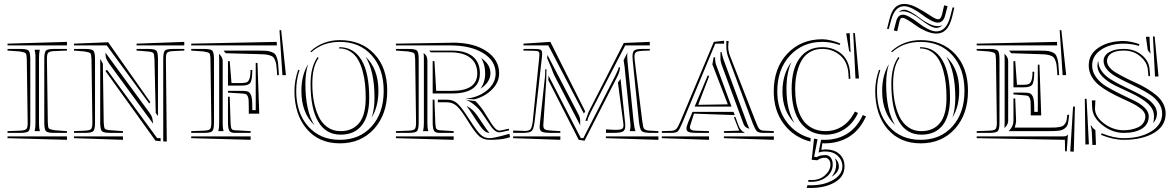

<svg xmlns="http://www.w3.org/2000/svg" viewBox="-20 -738 5868 959"><path d="M174.8 -445.8V-127V-121.1Q174.8 -102.5 177.7 -88.9Q177.7 -87.9 178.5 -85.9Q179.2 -84 179.7 -83H152.3Q152.3 -84 153.3 -85.9Q154.3 -87.9 154.3 -88.9Q157.2 -100.6 157.2 -127V-445.8V-451.7Q157.2 -470.2 154.3 -483.9Q154.3 -484.9 153.3 -486.8Q152.3 -488.8 152.3 -489.7H179.7Q179.2 -488.8 178.5 -486.8Q177.7 -484.9 177.7 -483.9Q174.8 -472.2 174.8 -445.8ZM314.5 -83V-74.2H253.4Q217.8 -74.2 209.5 -82.8Q201.2 -91.3 201.2 -127V-441.4Q201.2 -477.1 209.5 -485.4Q217.8 -493.7 253.4 -493.7H314.5V-485.4L252 -482.9Q228 -481.9 221.2 -475.1Q214.4 -468.3 214.4 -446.3V-442.4L218.8 -127Q219.2 -101.6 224.1 -96.4Q229 -91.3 253.4 -87.4ZM314.5 -528.8V-511.2H17.6V-520ZM314.5 -56.6V-39.6L17.6 -47.9V-56.6ZM17.6 -485.4V-493.7H78.6Q114.3 -493.7 122.8 -485.4Q131.3 -477.1 131.3 -441.4V-127Q131.3 -91.3 122.8 -82.8Q114.3 -74.2 78.6 -74.2H17.6V-83L80.6 -85.4Q104.5 -86.4 111.3 -93.3Q118.2 -100.1 118.2 -122.1V-126L113.8 -441.4Q113.3 -466.3 108.4 -471.7Q103.5 -477.1 78.6 -481Z M782.2 -32.7 756.8 -35.2 506.8 -383.3 514.6 -389.6 765.1 -47.9H782.2ZM795.4 -31.7V-441.4Q795.4 -477.1 803.7 -485.4Q812 -493.7 847.7 -493.7H900.4V-485.4L846.2 -482.9Q822.3 -481.9 815.4 -475.3Q808.6 -468.8 808.6 -446.3V-442.4L813 -30.8ZM900.4 -528.8V-511.2H662.1V-520ZM757.8 -173.3 751.5 -441.4Q750.5 -467.3 745.8 -473.1Q741.2 -479 716.8 -481L662.1 -485.4V-493.7H716.8Q752.4 -493.7 760.7 -485.4Q769 -477.1 769 -441.4V-158.7ZM480.5 -443.8 493.7 -420.4 498 -127Q499 -101.1 503.9 -95Q508.8 -88.9 533.2 -87.4L594.2 -83V-74.2H533.2Q497.6 -74.2 489 -82.8Q480.5 -91.3 480.5 -127ZM594.2 -56.6V-39.6L349.6 -47.9V-56.6ZM349.6 -485.4V-493.7H401.9Q437.5 -493.7 446 -485.4Q454.6 -477.1 454.6 -441.4V-127Q454.6 -91.3 446 -82.8Q437.5 -74.2 401.9 -74.2H349.6V-83L403.8 -85.4Q428.7 -86.4 435.1 -93.5Q441.4 -100.6 441.4 -126L437 -441.4Q436.5 -466.3 431.6 -471.7Q426.8 -477.1 401.9 -481ZM731 -227.5 725.1 -221.2 513.2 -511.2H349.6V-520L520.5 -526.9ZM506.8 -475.1 725.6 -176.3Q736.8 -161.1 739.5 -152.1Q742.2 -143.1 745.1 -119.6L525.9 -418.9Q512.7 -439 509.8 -448Q506.8 -457 506.8 -475.1Z M1092.3 -432.6V-127V-121.1Q1092.3 -102.5 1095.2 -88.9Q1095.2 -87.9 1095.9 -85.9Q1096.7 -84 1097.2 -83H1069.8Q1069.8 -84 1070.8 -85.9Q1071.8 -87.9 1071.8 -88.9Q1074.7 -100.6 1074.7 -127V-441.4Q1074.7 -461.9 1073.7 -469.2L1078.1 -464.8Q1092.3 -450.7 1092.3 -432.6ZM935.1 -56.6H1231.9V-39.6L935.1 -47.9ZM1127.4 -432.6 1136.2 -323.2H1187.5Q1205.1 -323.7 1212.9 -327.1Q1220.7 -330.6 1226.1 -344.7Q1231.4 -358.9 1231.4 -388.7L1240.2 -388.2Q1239.7 -337.4 1230 -324Q1220.2 -310.5 1187.5 -310.5H1118.7V-432.6ZM1390.6 -362.8 1376 -586.9 1384.3 -587.9 1408.2 -362.8ZM1373 -362.8H1364.3L1363.3 -379.4Q1361.8 -401.4 1360.1 -414.3Q1358.4 -427.2 1353.5 -438Q1348.6 -448.7 1343.8 -453.4Q1338.9 -458 1326.7 -461.7Q1314.5 -465.3 1302.2 -466.3Q1290 -467.3 1267.1 -467.8L1107.4 -472.2L1096.7 -485.4H1267.1Q1292.5 -485.4 1307.4 -484.4Q1322.3 -483.4 1334.7 -478.8Q1347.2 -474.1 1352.8 -468.8Q1358.4 -463.4 1363 -449.2Q1367.7 -435.1 1369.1 -421.1Q1370.6 -407.2 1372.1 -380.4ZM1361.8 -528.8 1363.3 -511.2H935.1V-520ZM1131.8 -122.6Q1132.8 -102.1 1136.5 -95Q1140.1 -87.9 1153.3 -87.4L1231.9 -83V-74.2H1153.3Q1130.9 -74.2 1124.8 -85.9Q1118.7 -97.7 1118.7 -127V-254.9H1127.4ZM1187.5 -271 1118.7 -275.4V-284.2H1187.5Q1206.1 -284.2 1215.6 -281.5Q1225.1 -278.8 1231.2 -267.8Q1237.3 -256.8 1238.8 -239.5Q1240.2 -222.2 1240.2 -188H1257.3V-423.8H1266.1L1274.9 -170.4H1222.7V-188V-195.8Q1222.7 -223.6 1221.9 -236.6Q1221.2 -249.5 1217 -258.1Q1212.9 -266.6 1207 -268.3Q1201.2 -270 1187.5 -271ZM935.1 -485.4V-493.7H996.1Q1031.7 -493.7 1040.3 -485.4Q1048.8 -477.1 1048.8 -441.4V-127Q1048.8 -91.3 1040.3 -82.8Q1031.7 -74.2 996.1 -74.2H935.1V-83L998 -85.4Q1022.9 -86.4 1029.3 -93.5Q1035.6 -100.6 1035.6 -126L1031.2 -441.4Q1030.8 -466.3 1025.9 -471.7Q1021 -477.1 996.1 -481Z M1469.7 -389.6 1476.1 -387.2Q1459.5 -339.8 1459.5 -284.2Q1459.5 -173.8 1519.3 -106.7Q1579.1 -39.6 1677.7 -39.6Q1776.4 -39.6 1836.4 -106.7Q1896.5 -173.8 1896.5 -284.2Q1896.5 -394.5 1836.4 -461.7Q1776.4 -528.8 1677.7 -528.8Q1591.8 -528.8 1534.7 -477.1L1530.3 -481.4Q1591.8 -537.6 1677.7 -537.6Q1784.2 -537.6 1849.1 -469Q1914.1 -400.4 1914.1 -284.2Q1914.1 -167 1848.6 -94.5Q1783.2 -22 1677.7 -22Q1573.2 -22 1512 -94Q1450.7 -166 1450.7 -284.2Q1450.7 -336.4 1469.7 -389.6ZM1674.3 -496.1V-502.4Q1747.6 -502.4 1785.9 -437.5Q1824.2 -372.6 1824.2 -249Q1824.2 -159.7 1787.6 -112.5Q1751 -65.4 1681.2 -65.4Q1607.9 -65.4 1569.6 -130.4Q1531.2 -195.3 1531.2 -318.8Q1531.2 -405.3 1566.4 -453.1L1571.8 -448.7Q1540 -406.2 1540 -318.8Q1540 -272.9 1547.4 -232.9Q1554.7 -192.9 1570.6 -158.2Q1586.4 -123.5 1614.7 -103.3Q1643.1 -83 1681.2 -83Q1740.2 -83 1773.4 -123Q1806.6 -163.1 1806.6 -249Q1806.6 -286.1 1803.2 -319.1Q1799.8 -352.1 1790.5 -385.5Q1781.2 -418.9 1766.8 -442.6Q1752.4 -466.3 1728.8 -481.2Q1705.1 -496.1 1674.3 -496.1ZM1836.4 -150.9Q1850.6 -193.4 1850.6 -249Q1850.6 -382.8 1805.7 -455.1Q1870.1 -394.5 1870.1 -284.2Q1870.1 -205.6 1836.4 -150.9ZM1519 -417.5Q1505.4 -376.5 1505.4 -318.8Q1505.4 -185.1 1549.8 -113.3Q1485.4 -173.8 1485.4 -284.2Q1485.4 -362.8 1519 -417.5Z M1957.5 -56.6H2246.1V-39.6L1957.5 -47.9ZM2236.3 -271H2141.1V-432.6H2149.9L2158.7 -284.2H2237.3Q2363.8 -284.2 2363.8 -371.6Q2363.8 -421.4 2329.3 -449Q2294.9 -476.6 2228.5 -476.6H2131.8L2123.5 -485.4H2237.3Q2305.2 -485.4 2341.1 -456.1Q2377 -426.8 2377 -371.6Q2377 -271 2236.3 -271ZM2154.3 -122.6Q2155.3 -102.5 2159.2 -95.5Q2163.1 -88.4 2175.8 -87.4L2246.1 -83V-74.2H2175.8Q2153.3 -74.2 2147.2 -85.9Q2141.1 -97.7 2141.1 -127V-240.2H2149.9ZM1957.5 -485.4V-493.7H2018.6Q2054.2 -493.7 2062.7 -485.4Q2071.3 -477.1 2071.3 -441.4V-127Q2071.3 -91.3 2062.7 -82.8Q2054.2 -74.2 2018.6 -74.2H1957.5V-83L2020.5 -85.4Q2045.4 -86.4 2051.8 -93.5Q2058.1 -100.6 2058.1 -126L2053.7 -441.4Q2053.2 -466.3 2048.3 -471.7Q2043.5 -477.1 2018.6 -481ZM2354.5 -232.9Q2364.7 -223.6 2378.2 -206.8Q2391.6 -189.9 2398.4 -178.7L2413.1 -155.3Q2415.5 -151.9 2422.9 -139.6Q2430.2 -127.4 2434.8 -120.6Q2439.5 -113.8 2446.5 -104.5Q2453.6 -95.2 2460.4 -90.8Q2467.3 -86.4 2473.6 -85.9H2479L2521.5 -95.2L2522.9 -86.9L2505.9 -83L2481 -77.6Q2478.5 -77.1 2473.1 -77.1Q2461.9 -77.1 2451.2 -85.9Q2440.4 -94.7 2432.6 -106Q2424.8 -117.2 2404.3 -147.9L2388.2 -171.4Q2371.6 -196.3 2347.4 -215.8Q2323.2 -235.4 2303.2 -239.7ZM2349.6 -241.7 2303.2 -244.6Q2368.2 -250.5 2411.9 -286.1Q2455.6 -321.8 2455.6 -371.6Q2455.6 -434.6 2393.1 -472.9Q2330.6 -511.2 2228.5 -511.2H1957.5V-520L2227.5 -524.4Q2230.5 -524.4 2235.4 -524.7Q2240.2 -524.9 2242.7 -524.9Q2346.2 -524.9 2409.7 -482.4Q2473.1 -439.9 2473.1 -371.6Q2473.1 -326.7 2437.5 -291Q2401.9 -255.4 2349.6 -241.7ZM2524.9 -69.8 2527.3 -52.7 2512.7 -48.3Q2481 -39.6 2425.8 -39.6Q2394 -39.6 2374.3 -56.9Q2354.5 -74.2 2323.7 -123L2299.3 -161.1Q2275.4 -198.2 2256.3 -212.6Q2237.3 -227.1 2211.4 -227.1H2167V-240.2H2211.4Q2242.2 -240.2 2262 -223.4Q2281.7 -206.5 2309.1 -164.6L2334 -127Q2363.3 -81.1 2381.6 -64.5Q2399.9 -47.9 2425.8 -47.9Q2445.8 -47.9 2508.3 -65.4ZM2424.8 -74.2Q2409.2 -74.7 2395.8 -87.6Q2382.3 -100.6 2356 -141.1L2331.1 -179.2Q2327.1 -185.5 2319.3 -196.8Q2311.5 -208 2310.5 -209Q2342.8 -192.9 2366.7 -156.7L2382.3 -133.3Q2413.1 -86.4 2424.8 -74.2ZM2379.9 -295.4Q2403.3 -327.1 2403.3 -371.6Q2403.3 -417 2382.8 -448.2Q2429.7 -417.5 2429.7 -371.6Q2429.7 -350.1 2416.5 -329.8Q2403.3 -309.6 2379.9 -295.4ZM2095.7 -472.2 2097.2 -472.7 2105 -464.8Q2114.7 -455.1 2114.7 -432.6V-127V-121.1Q2114.7 -102.5 2117.7 -88.9Q2117.7 -87.9 2118.4 -85.9Q2119.1 -84 2119.6 -83H2092.3Q2092.3 -84 2093.3 -85.9Q2094.2 -87.9 2094.2 -88.9Q2097.2 -100.6 2097.2 -127V-441.4Q2097.2 -462.9 2095.7 -472.2Z M3268.6 -56.6V-39.6L3006.3 -47.9V-56.6ZM2778.8 -56.6V-39.6L2543 -47.9V-56.6ZM3225.6 -493.7V-485.4L3192.4 -484.4Q3166.5 -483.4 3157.7 -478Q3148.9 -472.7 3148.9 -455.1Q3148.9 -446.3 3150.4 -434.6L3187.5 -137.2Q3191.9 -103.5 3195.3 -97.7Q3200.7 -87.4 3223.6 -85.4Q3228 -85.4 3234.4 -85L3268.6 -83V-74.2H3234.4Q3194.3 -74.2 3184.8 -83.5Q3175.3 -92.8 3170.9 -135.3L3140.6 -432.6Q3139.2 -446.8 3139.2 -456.5Q3139.2 -480.5 3149.7 -487.1Q3160.2 -493.7 3192.4 -493.7ZM2902.8 -182.1 2896.5 -170.4 2718.8 -511.2H2594.7V-520L2729 -528.8ZM2903.8 -134.8 2920.4 -179.7 3095.7 -523.4 3225.6 -528.8V-511.2H3103L2930.2 -177.2Q2914.1 -145 2914.1 -134.3ZM2594.7 -485.4V-493.7H2642.6Q2671.4 -493.7 2679.7 -489.7Q2688 -485.8 2688 -470.7Q2688 -462.9 2686.5 -450.2L2650.9 -135.3Q2646 -93.8 2636.2 -84Q2626.5 -74.2 2589.4 -74.2H2543V-85.9L2589.4 -84.5Q2591.8 -84.5 2595.7 -84.2Q2599.6 -84 2601.1 -84Q2622.6 -84 2629.9 -93Q2637.2 -102.1 2641.1 -132.8L2673.8 -456.1Q2674.3 -460.4 2674.3 -467.8Q2674.3 -478 2668.2 -481.2Q2662.1 -484.4 2642.6 -484.4ZM2709.5 -391.6 2708 -329.1 2694.3 -121.1Q2693.8 -117.7 2693.8 -111.3Q2693.8 -96.7 2701.9 -91.8Q2710 -86.9 2737.8 -85.4L2778.8 -83V-74.2H2737.8Q2699.2 -74.2 2687.3 -79.6Q2675.3 -85 2675.3 -104.5Q2675.3 -112.8 2676.8 -123L2701.7 -351.6Q2703.1 -363.3 2703.1 -380.4V-391.6ZM3066.4 -325.7 3079.6 -343.8 3102.5 -121.1Q3103 -116.2 3103 -107.4Q3103 -87.4 3090.6 -80.8Q3078.1 -74.2 3041.5 -74.2H3006.8V-91.8L3041.5 -89.8Q3047.9 -89.4 3058.1 -89.4Q3078.1 -89.4 3086.2 -94Q3094.2 -98.6 3094.2 -111.3Q3094.2 -116.7 3093.8 -119.1ZM3076.7 -402.3Q3076.7 -393.1 3074.2 -383.5Q3071.8 -374 3069.6 -368.9Q3067.4 -363.8 3062 -352.8Q3056.6 -341.8 3055.2 -339.4L2899.4 -35.2L2870.6 -39.6L2718.8 -337.4L2719.7 -360.4L2881.3 -47.9H2893.6L3054.7 -362.8Q3070.8 -396.5 3070.8 -402.3ZM3114.3 -476.1Q3112.8 -469.7 3112.8 -456.5Q3112.8 -443.4 3114.3 -430.2L3144.5 -132.8Q3148.4 -96.2 3154.3 -83H3125.5Q3127 -86.4 3127.9 -93.3Q3129.4 -102.1 3129.4 -107.4Q3129.4 -111.8 3128.4 -123.5L3103.5 -364.7Q3100.6 -405.8 3094.7 -437.5ZM2735.8 -393.6 2712.9 -447.8Q2713.4 -451.7 2714.4 -463.4L2869.1 -167Q2877.9 -150.9 2877.9 -134.8V-111.8L2748 -362.8Q2747.1 -364.7 2743.9 -372.3Q2740.7 -379.9 2738.3 -386Q2735.8 -392.1 2735.8 -393.6Z M3845.2 -56.6V-39.6L3595.7 -47.9V-56.6ZM3521.5 -56.6V-39.6L3285.6 -47.9V-56.6ZM3514.6 -360.8 3522.5 -358.9 3467.3 -214.4 3615.2 -216.8 3538.1 -416.5 3544.4 -451.7H3552.2V-450.2Q3551.8 -449.2 3551.8 -445.8Q3551.8 -426.3 3559.6 -406.7L3633.8 -205.6H3449.7ZM3645.5 -153.3H3653.3L3668 -113.3Q3678.7 -84 3698.7 -76.2V-74.2H3595.7V-83L3672.4 -85.4L3666.5 -99.1ZM3649.9 -163.1 3446.3 -170.4 3428.7 -114.7Q3425.8 -107.4 3425.8 -102.1Q3425.8 -85 3458.5 -85L3521.5 -83V-74.2H3458.5Q3431.2 -74.2 3419.9 -78.9Q3408.7 -83.5 3408.7 -95.7Q3408.7 -106 3417 -126.5L3439 -179.2H3643.6ZM3596.7 -534.7V-520H3552.7L3389.2 -127Q3374 -90.3 3366 -82.3Q3357.9 -74.2 3332 -74.2H3285.6V-83L3332 -84.5Q3348.1 -84.5 3357.2 -93.3Q3366.2 -102.1 3377.4 -128.9L3545.4 -528.8ZM3607.9 -533.2H3619.6Q3617.2 -513.7 3617.2 -502.9Q3617.2 -482.9 3627 -457L3753.9 -132.3Q3765.1 -102.5 3772.5 -94.2Q3779.8 -85.9 3796.4 -85.4L3845.2 -83V-74.2H3795.4Q3769 -74.2 3760.5 -82.5Q3752 -90.8 3737.8 -127L3617.7 -451.2Q3607.9 -478 3607.9 -505.9V-514.6ZM3578.6 -477.5 3583.5 -479Q3585.4 -467.8 3593.3 -442.4L3713.4 -117.2Q3715.3 -111.8 3718.8 -104.5Q3722.2 -97.2 3723.1 -94.7Q3721.7 -95.2 3717.5 -96.9Q3713.4 -98.6 3711.9 -99.1Q3710.4 -99.6 3707.5 -101.3Q3704.6 -103 3703.1 -104.5Q3701.7 -106 3699.5 -108.6Q3697.3 -111.3 3695.6 -114.7Q3693.8 -118.2 3692.4 -122.6L3671.4 -179.2L3584 -416Q3579.6 -428.7 3578.1 -442.9L3578.6 -443.4Z M4221.2 -483.4 4206.5 -571.3 4224.1 -572.3 4227.5 -494.6 4229 -477.1ZM4081.1 -39.6H4098.1Q4159.7 -39.6 4206.5 -67.1Q4253.4 -94.7 4281.7 -147.9L4289.6 -163.6L4305.7 -156.2L4296.9 -139.6Q4267.1 -82 4216.1 -52Q4165 -22 4098.1 -22Q4092.8 -22 4087.4 -22.5L4082.5 10.3Q4100.1 8.3 4101.6 8.3Q4148.4 8.3 4173.3 32Q4198.2 55.7 4198.2 93.3Q4198.2 144.5 4149.7 172.6Q4101.1 200.7 4030.8 200.7H4009.3L4012.7 187.5H4030.8Q4096.2 187.5 4141.8 160.6Q4187.5 133.8 4187.5 93.3Q4187.5 62 4164.3 40.3Q4141.1 18.6 4101.6 18.6Q4082 18.6 4068.4 24.4ZM4029.3 -47.9 4027.8 -30.8Q3944.8 -52.2 3894.8 -118.9Q3844.7 -185.5 3844.7 -281.2Q3844.7 -398.4 3912.8 -470.2Q3981 -542 4086.9 -542Q4106.9 -542 4132.8 -535.6Q4158.7 -529.3 4177.2 -520.5L4173.8 -513.2Q4130.9 -528.8 4086.9 -528.8Q3988.8 -528.8 3925.5 -460.2Q3862.3 -391.6 3862.3 -281.2Q3862.3 -192.9 3908 -130.6Q3953.6 -68.4 4029.3 -47.9ZM4265.6 -173.8 4257.8 -158.2Q4232.9 -113.8 4192.6 -89.6Q4152.3 -65.4 4104 -65.4Q4024.4 -65.4 3979.2 -124.8Q3934.1 -184.1 3934.1 -294.4Q3934.1 -394.5 3974.9 -448.5Q4015.6 -502.4 4086.9 -502.4Q4139.6 -502.4 4178.7 -472.4Q4217.8 -442.4 4225.1 -382.3L4227.5 -344.7L4219.2 -344.2L4216.8 -379.9Q4210 -434.6 4173.1 -464.1Q4136.2 -493.7 4086.9 -493.7Q4055.7 -493.7 4031.5 -481.2Q4007.3 -468.8 3992.7 -449Q3978 -429.2 3968.5 -402.1Q3959 -375 3955.3 -348.9Q3951.7 -322.8 3951.7 -294.4Q3951.7 -263.2 3955.6 -234.9Q3959.5 -206.5 3970.2 -178Q3981 -149.4 3997.6 -129.2Q4014.2 -108.9 4041.5 -95.9Q4068.8 -83 4104 -83Q4147.9 -83 4183.6 -104.7Q4219.2 -126.5 4242.2 -167L4250 -180.7ZM4252.9 -345.7 4241.7 -572.8 4250 -573.2 4270.5 -346.2ZM3933.6 -429.2Q3908.2 -374 3908.2 -294.4Q3908.2 -188.5 3948.7 -123Q3888.2 -183.6 3888.2 -281.2Q3888.2 -369.1 3933.6 -429.2ZM4149.9 51.8Q4169.9 68.8 4169.9 93.3Q4169.9 122.6 4133.8 145Q4156.7 116.7 4156.7 83.5Q4156.7 67.4 4149.9 51.8ZM4018.1 161.1H4037.1Q4074.7 161.1 4101.3 137Q4127.9 112.8 4127.9 83.5Q4127.9 68.4 4119.6 59.1Q4111.3 49.8 4102.5 49.8Q4082.5 49.8 4067.4 59.1L4062 62.5L4034.2 60.1L4045.9 -45.4L4063.5 -42.5L4046.4 44.9L4058.6 46.9Q4075.2 36.6 4102.5 36.6Q4119.6 36.6 4129.4 49.8Q4139.2 63 4139.2 83.5Q4139.2 120.6 4108.6 145.3Q4078.1 169.9 4034.2 169.9H4016.6Z M4687.5 -613.3Q4674.3 -598.6 4656.7 -598.6Q4642.1 -598.6 4620.1 -611.6Q4598.1 -624.5 4578.6 -640.1Q4559.1 -655.8 4534.2 -668.7Q4509.3 -681.6 4489.7 -681.6Q4478.5 -681.6 4468.8 -677.2Q4480.5 -689.5 4496.1 -689.5Q4509.8 -689.5 4531.7 -676.8Q4553.7 -664.1 4573.7 -648.4Q4593.8 -632.8 4618.9 -620.1Q4644 -607.4 4664.1 -607.4Q4676.8 -607.4 4687.5 -613.3ZM4712.9 -707 4700.7 -660.6Q4691.4 -625 4664.1 -625Q4649.4 -625 4626.7 -637.7Q4604 -650.4 4584 -666Q4564 -681.6 4539.3 -694.3Q4514.6 -707 4496.1 -707Q4450.2 -707 4431.6 -639.2L4418.9 -592.3L4410.6 -594.2L4422.4 -641.1Q4432.6 -682.1 4450.7 -700.2Q4468.8 -718.3 4496.1 -718.3Q4525.9 -718.3 4561.8 -699Q4597.7 -679.7 4626 -660.6Q4654.3 -641.6 4665 -641.6Q4668.9 -641.6 4671.9 -642.8Q4674.8 -644 4678.5 -649.4Q4682.1 -654.8 4685.1 -664.6L4695.8 -711.4ZM4746.6 -699.2 4735.4 -652.3Q4723.6 -607.9 4704.6 -589.1Q4685.5 -570.3 4657.2 -570.3Q4633.3 -570.3 4605.2 -582.5Q4577.1 -594.7 4556.6 -609.6Q4536.1 -624.5 4516.4 -636.7Q4496.6 -648.9 4488.3 -648.9Q4482.4 -648.9 4479.2 -646Q4476.1 -643.1 4472.7 -630.9L4461.4 -582L4444.3 -585.9L4456.5 -632.8Q4465.3 -664.6 4489.7 -664.6Q4503.9 -664.6 4526.1 -651.6Q4548.3 -638.7 4568.4 -622.8Q4588.4 -606.9 4613 -594Q4637.7 -581.1 4656.7 -581.1Q4707 -581.1 4726.1 -654.8L4738.3 -701.7ZM4370.6 -389.6 4377 -387.2Q4360.4 -339.8 4360.4 -284.2Q4360.4 -173.8 4420.2 -106.7Q4480 -39.6 4578.6 -39.6Q4677.2 -39.6 4737.3 -106.7Q4797.4 -173.8 4797.4 -284.2Q4797.4 -394.5 4737.3 -461.7Q4677.2 -528.8 4578.6 -528.8Q4492.7 -528.8 4435.5 -477.1L4431.2 -481.4Q4492.7 -537.6 4578.6 -537.6Q4685.1 -537.6 4750 -469Q4814.9 -400.4 4814.9 -284.2Q4814.9 -167 4749.5 -94.5Q4684.1 -22 4578.6 -22Q4474.1 -22 4412.8 -94Q4351.6 -166 4351.6 -284.2Q4351.6 -336.4 4370.6 -389.6ZM4575.2 -496.1V-502.4Q4648.4 -502.4 4686.8 -437.5Q4725.1 -372.6 4725.1 -249Q4725.1 -159.7 4688.5 -112.5Q4651.9 -65.4 4582 -65.4Q4508.8 -65.4 4470.5 -130.4Q4432.1 -195.3 4432.1 -318.8Q4432.1 -405.3 4467.3 -453.1L4472.7 -448.7Q4440.9 -406.2 4440.9 -318.8Q4440.9 -272.9 4448.2 -232.9Q4455.6 -192.9 4471.4 -158.2Q4487.3 -123.5 4515.6 -103.3Q4543.9 -83 4582 -83Q4641.1 -83 4674.3 -123Q4707.5 -163.1 4707.5 -249Q4707.5 -286.1 4704.1 -319.1Q4700.7 -352.1 4691.4 -385.5Q4682.1 -418.9 4667.7 -442.6Q4653.3 -466.3 4629.6 -481.2Q4606 -496.1 4575.2 -496.1ZM4737.3 -150.9Q4751.5 -193.4 4751.5 -249Q4751.5 -382.8 4706.5 -455.1Q4771 -394.5 4771 -284.2Q4771 -205.6 4737.3 -150.9ZM4419.9 -417.5Q4406.2 -376.5 4406.2 -318.8Q4406.2 -185.1 4450.7 -113.3Q4386.2 -173.8 4386.2 -284.2Q4386.2 -362.8 4419.9 -417.5Z M5050.8 -432.6 5059.6 -314.5H5093.3Q5110.8 -314.9 5118.7 -318.4Q5126.5 -321.8 5131.8 -335.9Q5137.2 -350.1 5137.2 -379.9L5146 -379.4Q5145.5 -328.6 5135.7 -315.2Q5126 -301.8 5093.3 -301.8H5042V-432.6ZM5287.6 -362.8 5272.9 -586.9 5281.2 -587.9 5305.2 -362.8ZM5270 -362.8H5261.2L5260.3 -379.4Q5258.8 -401.4 5257.1 -414.3Q5255.4 -427.2 5250.5 -438Q5245.6 -448.7 5240.7 -453.4Q5235.8 -458 5223.6 -461.7Q5211.4 -465.3 5199.2 -466.3Q5187 -467.3 5164.1 -467.8L5030.8 -472.2L5020 -485.4H5164.1Q5189.5 -485.4 5204.3 -484.4Q5219.2 -483.4 5231.7 -478.8Q5244.1 -474.1 5249.8 -468.8Q5255.4 -463.4 5260 -449.2Q5264.6 -435.1 5266.1 -421.1Q5267.6 -407.2 5269 -380.4ZM5259.3 -528.8 5260.3 -511.2H4858.4V-520ZM5042 -246.1H5050.8L5055.2 -135.3Q5055.7 -127.9 5051.3 -111.8L5048.3 -100.6H5216.8Q5238.3 -100.6 5249 -101.1Q5259.8 -101.6 5272.2 -103.8Q5284.7 -106 5289.8 -109.6Q5294.9 -113.3 5300.3 -120.8Q5305.7 -128.4 5307.6 -138.7Q5309.6 -148.9 5311 -164.6H5319.8Q5317.9 -135.3 5314 -120.6Q5310.1 -106 5298.1 -96.7Q5286.1 -87.4 5268.8 -85.2Q5251.5 -83 5216.8 -83H5020V-85Q5042 -106.9 5042 -135.3ZM5093.3 -262.2 5042 -266.6V-275.4H5093.3Q5111.8 -275.4 5121.3 -272.7Q5130.9 -270 5137 -259Q5143.1 -248 5144.5 -230.7Q5146 -213.4 5146 -179.2H5163.6V-415H5171.9L5180.7 -161.6H5128.4V-179.2V-187Q5128.4 -214.8 5127.7 -227.8Q5127 -240.7 5122.8 -249.3Q5118.7 -257.8 5112.8 -259.5Q5106.9 -261.2 5093.3 -262.2ZM5308.1 18.1 5299.8 17.1 5298.8 -39.6 4858.4 -47.9V-56.6H5287.1Q5298.3 -56.6 5303.5 -58.3Q5308.6 -60.1 5313.5 -65.4H5314ZM5325.7 18.6 5339.8 -205.6H5349.1L5343.3 19.5ZM4858.4 -485.4V-493.7H4919.4Q4955.1 -493.7 4963.6 -485.4Q4972.2 -477.1 4972.2 -441.4V-127Q4972.2 -91.3 4963.6 -82.8Q4955.1 -74.2 4919.4 -74.2H4858.4V-83L4921.4 -85.4Q4946.3 -86.4 4952.6 -93.5Q4959 -100.6 4959 -126L4954.6 -441.4Q4954.1 -466.3 4949.2 -471.7Q4944.3 -477.1 4919.4 -481ZM5015.6 -135.3Q5015.6 -117.2 5001.5 -103L4997.1 -98.6Q4998 -105 4998 -127V-441.4Q4998 -461.9 4997.1 -469.2L5001.5 -464.8Q5015.6 -450.7 5015.6 -432.6Z M5758.8 -170.4Q5758.8 -143.6 5738.8 -122.1Q5744.1 -136.2 5744.1 -157.2Q5743.2 -172.4 5740.2 -182.1Q5731 -209.5 5698.5 -232.9Q5666 -256.3 5627.2 -274.2Q5588.4 -292 5550.3 -310.5Q5512.2 -329.1 5486.8 -354.7Q5461.4 -380.4 5461.4 -411.6Q5461.4 -424.3 5465.8 -434.6V-433.6Q5465.8 -407.2 5481.9 -384Q5498 -360.8 5523.9 -344.2Q5549.8 -327.6 5581.1 -312Q5612.3 -296.4 5643.6 -281.5Q5674.8 -266.6 5700.7 -251Q5726.6 -235.4 5742.7 -214.8Q5758.8 -194.3 5758.8 -170.4ZM5398.4 -244.1 5407.2 -244.6 5418.9 -17.1 5401.4 -16.1ZM5451.2 -88.4 5454.1 -14.6 5436.5 -13.7 5433.1 -82Q5432.6 -95.7 5427.2 -110.4H5431.6Q5435.1 -99.6 5451.2 -88.4ZM5479 -64.5 5482.9 -72.3Q5542 -47.9 5592.8 -47.9Q5676.3 -47.9 5730.5 -81.8Q5784.7 -115.7 5784.7 -170.4Q5784.7 -198.2 5768.6 -222.4Q5752.4 -246.6 5726.6 -263.9Q5700.7 -281.2 5669.7 -297.1Q5638.7 -313 5607.4 -327.6Q5576.2 -342.3 5550.3 -357.4Q5524.4 -372.6 5508.3 -392.1Q5492.2 -411.6 5492.2 -433.6Q5492.2 -460.9 5519.8 -477.3Q5547.4 -493.7 5592.8 -493.7Q5645.5 -493.7 5681.9 -464.1Q5718.3 -434.6 5721.7 -394L5724.6 -358.4L5716.3 -357.4L5712.9 -392.6Q5709.5 -426.8 5675.8 -456.1Q5642.1 -485.4 5593.3 -485.4Q5552.2 -485.4 5530.8 -471.4Q5509.3 -457.5 5509.3 -433.6Q5509.3 -417 5522 -401.6Q5534.7 -386.2 5555.2 -374.3Q5575.7 -362.3 5602.1 -348.9Q5628.4 -335.4 5655.8 -323.2Q5683.1 -311 5709.5 -294.9Q5735.8 -278.8 5756.3 -261.7Q5776.9 -244.6 5789.6 -220.9Q5802.2 -197.3 5802.2 -170.4Q5802.2 -108.9 5743.9 -74.2Q5685.5 -39.6 5592.8 -39.6Q5539.6 -39.6 5479 -64.5ZM5749 -355.5 5738.8 -555.7 5747.1 -556.2 5766.6 -356.4ZM5668.5 -508.8Q5631.3 -520 5592.8 -520Q5524.9 -520 5480 -489.7Q5435.1 -459.5 5435.1 -411.6Q5435.1 -378.4 5456.1 -350.6Q5477.1 -322.8 5508.3 -304.7Q5539.6 -286.6 5576.4 -268.3Q5613.3 -250 5644.5 -235.4Q5675.8 -220.7 5696.8 -200.4Q5717.8 -180.2 5717.8 -157.2Q5717.8 -117.2 5684.3 -95.7Q5650.9 -74.2 5592.8 -74.2Q5535.6 -74.2 5486.1 -113.3Q5436.5 -152.3 5435.1 -201.7L5433.6 -236.3L5451.2 -236.8L5449.2 -193.4Q5450.7 -153.8 5495.4 -120.6Q5540 -87.4 5592.8 -87.4Q5612.3 -87.4 5630.4 -91.1Q5648.4 -94.7 5664.8 -102.3Q5681.2 -109.9 5690.9 -124Q5700.7 -138.2 5700.7 -156.7V-157.2Q5700.7 -163.1 5698.7 -168.5Q5693.4 -183.6 5675 -197.8Q5656.7 -211.9 5631.6 -224.1Q5606.4 -236.3 5577.4 -249.5Q5548.3 -262.7 5520.3 -278.6Q5492.2 -294.4 5469.2 -312.7Q5446.3 -331.1 5432.1 -356.4Q5418 -381.8 5418 -411.6Q5418 -467.3 5467.5 -500.2Q5517.1 -533.2 5592.8 -533.2Q5607.9 -533.2 5631.3 -528.6Q5654.8 -523.9 5671.4 -517.1ZM5712.9 -487.3 5703.6 -553.7 5721.2 -554.7 5724.1 -497.6Q5725.1 -479 5727.1 -468.8Z"/></svg>

Font: FoglihtenNo03
Style: Regular
Weight: 500
Version: Version 0.59